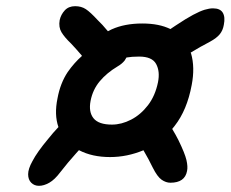

<svg xmlns="http://www.w3.org/2000/svg" viewBox="-20 -648 746 621"><path d="M336 -140Q278 -140 236 -162Q235 -162 235 -162Q231 -157 226 -152Q199 -122 175 -91Q157 -67 139.5 -57Q122 -47 106 -47Q91 -47 81 -57Q71 -67 71 -84.5Q71 -102 85 -127Q100 -156 136 -199Q151 -218 169 -237Q155 -277 166 -330Q175 -379 199 -415Q220 -445 245 -467Q245 -467 245 -467Q245 -468 244 -469Q226 -490 210 -507Q189 -527 179 -543.5Q169 -560 173 -583Q177 -601 189.5 -614.5Q202 -628 223 -628Q243 -628 257.5 -618.5Q272 -609 296 -583Q310 -570 329 -547Q334 -550 341 -553Q383 -572 440 -572Q495 -572 531 -554Q540 -560 549 -566Q582 -588 604.5 -600Q627 -612 642 -616.5Q657 -621 669 -621Q692 -621 700.5 -607Q709 -593 704 -568Q701 -550 691 -537.5Q681 -525 659 -513Q628 -497 597 -478Q597 -477 597 -477Q597 -476 598 -475Q611 -430 600 -373Q585 -292 545 -241Q541 -236 537 -231Q549 -211 557 -195Q578 -152 583 -130.5Q588 -109 585 -95Q578 -57 531 -57Q517 -57 503 -66.5Q489 -76 474 -106Q461 -133 444 -162Q391 -140 336 -140ZM389 -462Q386 -457 383 -452Q374 -441 360 -433Q325 -412 302.5 -385Q280 -358 273 -322Q266 -286 282.5 -265.5Q299 -245 342 -245Q373 -245 404 -261Q435 -277 458.5 -307.5Q482 -338 491 -382Q498 -417 485 -441Q472 -465 430 -465Q406 -465 389 -462Z"/></svg>

Font: Shantell Sans Light Medium
Style: Italic
Weight: 500
Italic angle: -11°
Version: Version 1.011;[c5ecc13dd]